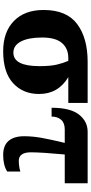

<svg xmlns="http://www.w3.org/2000/svg" viewBox="307 -884 586 1241"><g transform="rotate(90 600.5 -263.0)"><path d="M44 -251Q44 -400 134.5 -468Q225 -536 379 -536H645V-411H478Q587 -346 587 -222Q587 -118 517 -54Q447 10 311 10Q186 10 115 -59.5Q44 -129 44 -251ZM407 -225Q407 -294 397.5 -335Q388 -376 373 -411H354Q293 -411 257.5 -370Q222 -329 222 -242Q222 -154 247.5 -105Q273 -56 320 -56Q407 -56 407 -225Z M860 -126Q860 -179 870.5 -238Q881 -297 903 -388H816Q774 -388 753.5 -364.5Q733 -341 733 -303H676Q676 -424 720 -480Q764 -536 831 -536H1164V-388H978Q964 -237 964 -169Q964 -130 978 -110.5Q992 -91 1017 -91Q1056 -91 1088 -101V-16Q1048 10 981 10Q920 10 890 -25Q860 -60 860 -126Z"/></g></svg>

Font: Noto Serif ExtraBold
Style: Regular
Weight: 800
Designer: Monotype Design Team
Foundry: Monotype Imaging Inc.
Version: Version 1.001